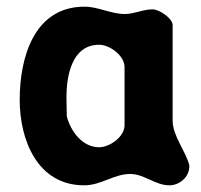

<svg xmlns="http://www.w3.org/2000/svg" viewBox="-20 -548 603 575"><path d="M39 -249C39 -129 92 7 232 7C283 7 321 -27 370 -27C412 -27 445 7 487 7C518 7 547 -18 547 -50V-53C536 -96 497 -141 497 -187V-473C497 -493 457 -520 437 -520C408 -520 382 -506 354 -506C312 -506 275 -528 233 -528C81 -528 39 -374 39 -249ZM180 -200C180 -208 179 -248 179 -257C179 -318 194 -414 277 -414C308 -414 353 -382 353 -347V-173C353 -138 308 -107 277 -107C226 -107 191 -156 180 -200Z"/></svg>

Font: Asimov Print
Style: Regular
Weight: 500
Designer: Google
Version: Version 2.000980: 2014